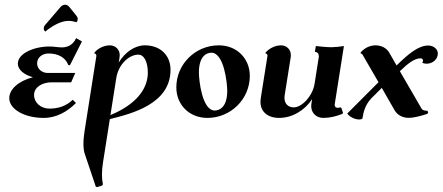

<svg xmlns="http://www.w3.org/2000/svg" viewBox="-20 -487 1847 801"><path d="M117.2 -164.8C54.2 -148.4 18.6 -112.5 18.6 -77.6C18.6 -31.7 81.3 4.9 162.4 4.9C216.6 4.9 262.5 -22.5 296.9 -57.4L283.4 -70.8C256.6 -44.7 223.4 -33.9 186.5 -33.9C149.9 -33.9 122.1 -58.8 122.1 -90.8C122.1 -124.8 158.7 -143.6 194.8 -143.6H276.9L293.9 -182.6H179.4C154.1 -182.6 134.8 -200.2 134.8 -222.7C134.8 -247.6 156.7 -263.9 182.9 -263.9C222.2 -263.9 252.9 -247.6 264.9 -215.8L271.7 -214.6L322 -314.2L297.6 -327.9C283.2 -296.4 258.5 -289.3 238 -289.3C222.7 -289.3 204.8 -293 186.5 -293C122.1 -293 54.4 -264.4 54.4 -221.4C54.4 -196.5 80.1 -175 117.2 -164.8ZM168.5 -355.2C212.9 -390.6 243.9 -399.9 266.8 -399.9C279.5 -399.9 289.6 -397 298.3 -394.3C301.8 -397 304.2 -400.1 304.2 -408.2C304.2 -413.1 301.8 -418 298.3 -422.1L268.8 -458.5C263.9 -464.4 257.6 -467.3 251.5 -467.3C244.6 -467.3 237.5 -463.6 232.2 -457.5L168.5 -383.1C164.6 -379.2 162.6 -374 162.6 -369.1C162.6 -364.3 163.6 -359.9 168.5 -355.2Z M382.1 -253.9 333 58.6C330.6 74.5 328.1 94.5 328.1 113.5C328.1 128.4 329.6 142.8 333.3 153.8L379.6 291.5L384.8 293.7L406.2 287.1L409.4 282.2C406.7 269.5 405.3 255.9 405.3 241.7C405.3 225.3 407 208.3 409.7 190.7L438.2 9.8C528.1 -12.5 691.4 -52.7 691.4 -195.8C691.4 -257.1 648.4 -297.9 584.2 -297.9C542.5 -297.9 501.5 -269 475.3 -226.3C477.8 -240 479.5 -251.5 479.5 -256.6C479.5 -280 462.2 -297.9 437.7 -297.9C414.1 -297.1 391.8 -287.4 374.5 -268.6L373.8 -263.7C379.2 -263.7 382.1 -260 382.1 -253.9ZM440.7 -6.8 465.1 -161.4C473.6 -216.1 516.1 -259 557.4 -259C581.1 -259 596.7 -228.8 596.7 -183.6C596.7 -130.4 565.2 -58.6 440.7 -6.8Z M809.8 -184.6C809.8 -252 841.1 -267.1 861.8 -267.1C914.8 -267.1 928 -140.1 928 -108.4C928 -41 896.7 -25.9 876 -25.9C823 -25.9 809.8 -152.8 809.8 -184.6ZM715.6 -122.6C715.6 -50.3 769.5 4.9 845 4.9C942.9 4.9 1022.2 -73.7 1022.2 -170.4C1022.2 -242.7 968.3 -297.9 892.8 -297.9C794.9 -297.9 715.6 -219.2 715.6 -122.6Z M1068.6 -82C1067.1 -72.5 1066.7 -66.4 1066.7 -61.8C1066.7 -21.2 1096.4 4.9 1144.8 4.9C1199.5 4.9 1252 -27.1 1282.2 -73.5C1279.1 -55.2 1278.3 -50.3 1278.3 -44.4C1278.3 -16.4 1299.1 4.9 1328.4 4.9C1357.2 4.9 1381.3 -1.7 1408.4 -11.7L1410.9 -16.6L1404.1 -36.9L1399.2 -39.3C1395.5 -37.8 1392.8 -37.1 1389.6 -37.1C1381.3 -37.1 1376.2 -41.3 1376.2 -49.6C1376.2 -50.5 1376.5 -52.5 1377.4 -58.6L1414.8 -294.9C1402.8 -292.7 1374.8 -290 1363.3 -290C1344.2 -290 1314 -293 1297.6 -294.9L1293.7 -270.5C1304.4 -270.5 1310.3 -262.9 1310.3 -251L1292.2 -136.7C1284.4 -87.9 1241 -39.1 1205.3 -39.1C1181.2 -39.1 1166.7 -54.9 1166.7 -79.6C1166.7 -83.3 1167.7 -91.1 1169.7 -102.8L1192.9 -249C1193.4 -251.7 1193.4 -254.4 1193.4 -257.1C1193.4 -280.5 1176.3 -297.9 1151.6 -297.9C1127.9 -296.9 1106 -287.1 1088.4 -268.6L1087.6 -263.7C1093.5 -263.7 1095.9 -260 1095.9 -253.9Z M1428.5 -13.2C1441.2 3.4 1463.4 11.5 1478.5 11.5C1484.4 11.5 1489 10.3 1491.9 7.8C1496.3 -20.5 1503.9 -50.3 1529.1 -76.7L1572.8 -120.4L1625.7 -27.8C1637.9 -6.6 1659.7 4.6 1684.8 4.6C1708.5 4.6 1738.5 -4.2 1762 -11.7L1766.4 -16.6L1763.4 -24.9C1752.9 -24.9 1742.9 -26.6 1738.8 -33.7L1648.2 -189.9C1680.2 -220.9 1708.3 -243.7 1734.6 -243.7C1741.2 -243.7 1744.6 -239.7 1744.6 -234.4C1744.6 -230.5 1743.4 -226.8 1741.9 -224.6C1747.8 -222.4 1753.9 -221.2 1760 -221.2C1785.9 -221.2 1806.6 -240.5 1806.6 -263.9C1806.6 -282.2 1788.6 -297.1 1766.4 -297.1C1725.1 -297.1 1682.6 -261.2 1634.5 -213.9L1604.2 -266.8C1592.3 -287.6 1570.3 -297.9 1545.4 -297.9C1521.5 -297.1 1501.5 -286.9 1484.9 -268.8L1484.6 -263.9C1487.8 -263.9 1490.5 -262.5 1491.9 -260L1559.1 -144Z"/></svg>

Font: RisaltypS01
Style: Medium
Weight: 500
Italic angle: -9°
Designer: gluk
Foundry: gluk
Version: Version 0.24